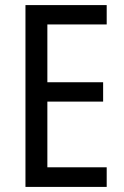

<svg xmlns="http://www.w3.org/2000/svg" viewBox="-20 -734 488 754"><path d="M399 0H80V-714H399V-638H166V-411H385V-335H166V-77H399Z"/></svg>

Font: Noto Sans Arabic Condensed
Style: Regular
Weight: 400
Width: 3
Designer: Monotype Design Team, Nadine Chahine, Nizar Qandah and Khaled Hosny
Foundry: Monotype Imaging Inc.
Version: Version 2.012